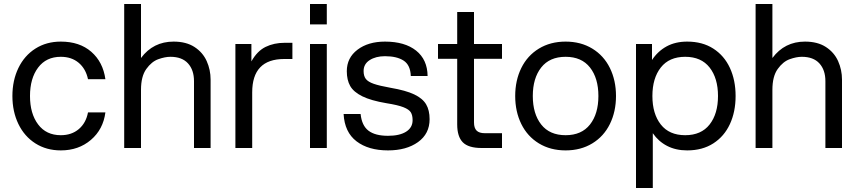

<svg xmlns="http://www.w3.org/2000/svg" viewBox="-20 -740 4292 960"><path d="M42 -260Q42 -338 72 -400Q102 -462 157 -497Q212 -532 284 -532Q378 -532 436.5 -481Q495 -430 507 -344H420Q409 -396 373.5 -426Q338 -456 284 -456Q211 -456 170.5 -402Q130 -348 130 -260Q130 -172 170.5 -118Q211 -64 284 -64Q338 -64 374 -94.5Q410 -125 420 -178H507Q496 -93 434.5 -40.5Q373 12 284 12Q212 12 157 -23Q102 -58 72 -120Q42 -182 42 -260Z M601 -720H685V-450Q746 -532 848 -532Q911 -532 952.5 -505Q994 -478 1013.5 -434.5Q1033 -391 1033 -342V0H950V-334Q950 -390 920 -423Q890 -456 832 -456Q805 -456 771.5 -444Q738 -432 711.5 -395Q685 -358 685 -291V0H601Z M1157 -520H1237V-433Q1266 -485 1308 -505.5Q1350 -526 1403 -526H1442V-445H1401Q1241 -445 1241 -278V0H1157Z M1530 -520H1614V0H1530ZM1530 -720H1614V-618H1530Z M1698 -170H1783Q1789 -112 1822.5 -86.5Q1856 -61 1920 -61Q1978 -61 2010.5 -81.5Q2043 -102 2043 -139Q2043 -164 2034 -178.5Q2025 -193 1997 -204Q1969 -215 1912 -224Q1835 -237 1791.5 -258.5Q1748 -280 1731 -310Q1714 -340 1714 -384Q1714 -451 1767.5 -491.5Q1821 -532 1905 -532Q2004 -532 2060.5 -487Q2117 -442 2118 -360H2034Q2032 -415 1998 -437Q1964 -459 1905 -459Q1859 -459 1828.5 -439.5Q1798 -420 1798 -385Q1798 -360 1809 -345.5Q1820 -331 1848.5 -321Q1877 -311 1933 -301Q2009 -288 2051 -268Q2093 -248 2110.5 -218.5Q2128 -189 2128 -144Q2128 -71 2070 -29.5Q2012 12 1920 12Q1822 12 1762.5 -33.5Q1703 -79 1698 -170Z M2350 -680V-520H2490V-446H2350V-128Q2350 -100 2363 -87Q2376 -74 2404 -74H2490V0H2388Q2322 0 2294 -28.5Q2266 -57 2266 -118V-446H2170V-520H2266V-680Z M2556 -260Q2556 -338 2586.5 -400Q2617 -462 2674.5 -497Q2732 -532 2808 -532Q2884 -532 2941.5 -497Q2999 -462 3029.5 -400Q3060 -338 3060 -260Q3060 -182 3029.5 -120Q2999 -58 2941.5 -23Q2884 12 2808 12Q2732 12 2674.5 -23Q2617 -58 2586.5 -120Q2556 -182 2556 -260ZM2808 -64Q2888 -64 2930 -117.5Q2972 -171 2972 -260Q2972 -349 2930 -402.5Q2888 -456 2808 -456Q2728 -456 2686 -402.5Q2644 -349 2644 -260Q2644 -171 2686 -117.5Q2728 -64 2808 -64Z M3240 -520V-440Q3269 -484 3313 -508Q3357 -532 3416 -532Q3492 -532 3546.5 -497Q3601 -462 3629.5 -400.5Q3658 -339 3658 -260Q3658 -181 3629.5 -119.5Q3601 -58 3546.5 -23Q3492 12 3416 12Q3359 12 3315.5 -10.5Q3272 -33 3244 -74V200H3160V-520ZM3406 -64Q3486 -64 3528 -117.5Q3570 -171 3570 -260Q3570 -349 3528 -402.5Q3486 -456 3406 -456Q3326 -456 3284 -402.5Q3242 -349 3242 -260Q3242 -171 3284 -117.5Q3326 -64 3406 -64Z M3758 -720H3842V-450Q3903 -532 4005 -532Q4068 -532 4109.5 -505Q4151 -478 4170.5 -434.5Q4190 -391 4190 -342V0H4107V-334Q4107 -390 4077 -423Q4047 -456 3989 -456Q3962 -456 3928.5 -444Q3895 -432 3868.5 -395Q3842 -358 3842 -291V0H3758Z"/></svg>

Font: Aspekta 400
Style: Regular
Weight: 400
Designer: Ivo Dolenc
Version: Version 2.000